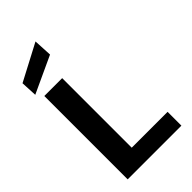

<svg xmlns="http://www.w3.org/2000/svg" viewBox="-287 -1053 1140 1140"><g transform="rotate(-45 283.0 -483.0)"><path d="M66 0V-700H216V-116H517V0ZM33 -743 28 -845 258 -966 264 -850Z"/></g></svg>

Font: DM Sans 20pt Black
Style: Regular
Weight: 900
Version: Version 4.004;gftools[0.9.30]